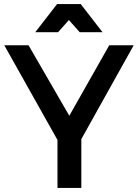

<svg xmlns="http://www.w3.org/2000/svg" viewBox="-20 -922 677 942"><path d="M1 -700H120L320 -354L516 -700H636L328 -148H311ZM262 -295H379V0H262ZM260 -902H376L483 -764H371L284 -862H352L265 -764H153Z"/></svg>

Font: Alexandria
Style: Regular
Weight: 400
Designer: Mohamed Gaber
Foundry: Kief Type Foundry
Version: Version 5.100